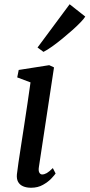

<svg xmlns="http://www.w3.org/2000/svg" viewBox="-20 -873 421 903"><path d="M126.5 10Q104.5 10 88.8 3.2Q73 -3.5 65.2 -17.5Q57.5 -31.5 59.5 -53Q61.5 -73 66.8 -108Q72 -143 79 -188.2Q86 -233.5 93.8 -284Q101.5 -334.5 109.2 -386.2Q117 -438 123.5 -485.5L61 -509L68 -544L211.5 -566.5L234 -556L163 -88Q160 -70 165 -61.2Q170 -52.5 178 -52.5Q188.5 -52.5 200 -59Q211.5 -65.5 228.5 -82.5L241.5 -57Q237 -50 221.8 -33.8Q206.5 -17.5 182.2 -3.8Q158 10 126.5 10ZM156.5 -649.5 307.5 -853 381 -795Q375.5 -785.5 359.2 -768.5Q343 -751.5 320.2 -731.2Q297.5 -711 272.8 -690.8Q248 -670.5 224.8 -654Q201.5 -637.5 184.5 -629Z"/></svg>

Font: Merriweather Light 18pt
Style: Italic
Weight: 400
Italic angle: -7.8°
Version: Version 2.101